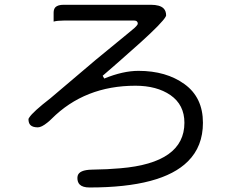

<svg xmlns="http://www.w3.org/2000/svg" viewBox="-20 -746 1040 820"><path d="M624 -725.6H252Q227.5 -725.6 216.8 -715.3Q209 -707 209 -691.9V-653.8Q225.1 -658.2 252 -658.2H553.7Q561 -658.2 564.9 -654.3Q568.4 -650.9 568.4 -645.5Q568.4 -642.1 565.9 -639.2Q560.1 -629.9 530.8 -606.9L389.2 -490.7L195.8 -326.7Q120.1 -268.1 105 -244.1Q101.6 -239.3 101.6 -237.3Q101.6 -220.2 109.9 -211.9Q119.6 -202.1 141.6 -202.1Q157.2 -202.1 182.1 -222.2Q190.9 -229 200.2 -238.3Q341.8 -379.9 558.6 -379.9Q649.4 -379.9 708 -339.8Q767.6 -298.3 767.6 -221.7Q767.6 -50.3 493.7 -27.3Q441.9 -22.5 372.6 -21.5Q317.9 -20.5 311.5 5.4Q310.5 9.3 310.5 13.7Q310.5 32.2 320.3 42Q333 54.7 362.3 54.7Q671.4 54.7 782.7 -57.1Q846.7 -120.6 846.7 -221.7Q846.7 -329.6 768.3 -386.5Q689.9 -443.4 571.3 -443.4Q505.4 -443.4 425.3 -410.6L418.5 -422.4Q470.2 -466.3 581.1 -565.4Q673.3 -648.9 687.5 -674.8Q689 -677.7 689.5 -679.7Q689.5 -699.2 678.7 -710Q663.1 -725.6 624 -725.6Z"/></svg>

Font: YuPearl-Light
Style: Light
Weight: 300
Designer: Max Yao
Foundry: Max-Everyday
Version: Version 1.011; ttfautohint (v1.8.3)